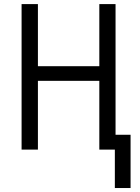

<svg xmlns="http://www.w3.org/2000/svg" viewBox="-20 -734 686 942"><path d="M543.5 188.5V0H467.3V-337.4H166V0H85.9V-713.9H166V-409.2H467.3V-713.9H546.9V-72.8H620.6V188.5Z"/></svg>

Font: Open Sans SemiCondensed
Style: Regular
Weight: 400
Width: 4
Designer: Monotype Design Team
Foundry: Monotype Imaging Inc.
Version: Version 3.000